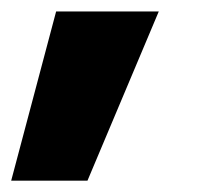

<svg xmlns="http://www.w3.org/2000/svg" viewBox="-70 -153 356 338"><path d="M-50.3 165 28.8 -132.8H209.5L84 165Z"/></svg>

Font: Inter Display Black
Style: Italic
Weight: 900
Italic angle: -9.39999°
Designer: Rasmus Andersson
Foundry: rsms
Version: Version 4.000;git-a52131595